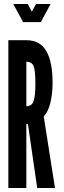

<svg xmlns="http://www.w3.org/2000/svg" viewBox="-20 -935 317 955"><path d="M21.5 0H111V-317.5H119L165 0H253.5L197.5 -356Q219.5 -378.5 230.5 -423.5Q241.5 -468.5 241.5 -523Q241.5 -627.5 210.2 -681.2Q179 -735 112 -735H21.5ZM111 -406.5V-628Q138 -628 147 -606.2Q156 -584.5 156 -519Q156 -454 146.5 -430.2Q137 -406.5 111 -406.5ZM95 -825H183L231.5 -915H159L138.5 -877L118 -915H46Z"/></svg>

Font: League Gothic SemiCondensed
Style: Regular
Weight: 400
Width: 4
Designer: The League of Moveable Type
Version: Version 1.600; ttfautohint (v1.8.3)